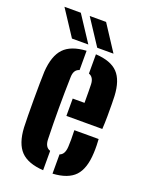

<svg xmlns="http://www.w3.org/2000/svg" viewBox="-146 -848 722 932"><g transform="rotate(20 215.0 -381.5)"><path d="M37.5 -154.5Q36.5 -177.5 36 -215.8Q35.5 -254 35.5 -297.5Q35.5 -341 36 -380Q36.5 -419 37.5 -443.5Q43 -526.5 79.8 -565.2Q116.5 -604 195.5 -608.5V-509Q167.5 -501 166.5 -463Q162 -301 166.5 -141.5Q167.5 -100 195.5 -91.5V8.5Q115.5 3.5 78.8 -34.8Q42 -73 37.5 -154.5ZM211.5 -278V-367.5H272.5Q272.5 -401 272.2 -427.8Q272 -454.5 271.5 -463Q270 -499.5 244 -508.5V-608Q322.5 -603.5 358.2 -566Q394 -528.5 398 -448.5Q398.5 -436.5 399 -408.2Q399.5 -380 399.2 -345Q399 -310 397 -278ZM244 8.5V-91Q269.5 -99.5 271.5 -141.5Q273.5 -171 271.5 -226H397Q398 -216.5 398.5 -194.2Q399 -172 398 -154.5Q394.5 -72.5 358.5 -34.2Q322.5 4 244 8.5ZM108.5 -640 21.5 -772.5H106L193 -640ZM239 -640 152 -772.5H236.5L323 -640Z"/></g></svg>

Font: Big Shoulders Stencil Display ExtraBold
Style: Regular
Weight: 800
Designer: Patric King
Foundry: XO Type Co
Version: Version 1.000